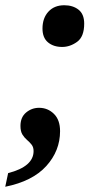

<svg xmlns="http://www.w3.org/2000/svg" viewBox="-32 -561 389 732"><path d="M205 -382Q172 -382 151 -399.5Q130 -417 130 -452Q130 -492 152.5 -516.5Q175 -541 213 -541Q246 -541 267.5 -524Q289 -507 289 -471Q289 -421 262 -401.5Q235 -382 205 -382ZM-12 151 -1 99Q96 74 96 15Q96 0 88.5 -9.5Q81 -19 71 -27.5Q61 -36 53.5 -48Q46 -60 46 -81Q46 -114 67.5 -132Q89 -150 117 -150Q150 -150 173.5 -127Q197 -104 197 -61Q197 14 144.5 72Q92 130 -12 151Z"/></svg>

Font: Noto Serif Tamil SemiCondensed
Style: Bold Italic
Weight: 700
Width: 4
Italic angle: -12°
Designer: Indian Type Foundry, Tom Grace, and the Monotype Design Team
Foundry: Monotype Imaging Inc.
Version: Version 2.003; ttfautohint (v1.8.4.7-5d5b)